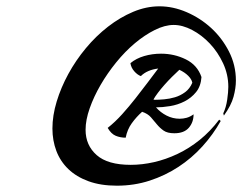

<svg xmlns="http://www.w3.org/2000/svg" viewBox="-20 -631 767 608"><path d="M679 -248Q655 -205 621 -167.5Q587 -130 545 -102.5Q503 -75 454 -59Q405 -43 350 -43Q299 -43 260.5 -57Q222 -71 196.5 -95.5Q171 -120 158.5 -153Q146 -186 146 -224Q146 -265 159.5 -309.5Q173 -354 196.5 -397Q220 -440 252 -478.5Q284 -517 322 -546.5Q360 -576 401.5 -593.5Q443 -611 485 -611Q528 -611 571 -592.5Q614 -574 648.5 -542.5Q683 -511 705 -468Q727 -425 727 -376Q727 -352 719.5 -324.5Q712 -297 689 -265L687 -272Q696 -291 699.5 -315.5Q703 -340 703 -356Q703 -395 686.5 -430.5Q670 -466 644.5 -493Q619 -520 588.5 -536Q558 -552 530 -552Q502 -552 470 -536Q438 -520 407 -494Q376 -468 348 -433.5Q320 -399 298.5 -362Q277 -325 264 -288Q251 -251 251 -220Q251 -171 286 -140Q321 -109 394 -109Q430 -109 467.5 -117.5Q505 -126 542 -143.5Q579 -161 612.5 -188Q646 -215 674 -252ZM430 -277Q412 -261 397.5 -241Q383 -221 378 -195Q361 -195 346.5 -201Q332 -207 321 -226Q345 -245 367 -269.5Q389 -294 409 -319.5Q429 -345 447.5 -369.5Q466 -394 481 -414Q464 -412 450 -406Q436 -400 426 -390Q415 -394 405 -405.5Q395 -417 393 -431Q411 -446 436.5 -453.5Q462 -461 490 -461Q532 -461 568.5 -443Q605 -425 618 -387Q616 -358 601 -339.5Q586 -321 564.5 -310Q543 -299 518.5 -295Q494 -291 474 -291Q488 -275 507.5 -265Q527 -255 549 -255Q560 -255 571 -258Q582 -261 593 -269Q593 -244 578 -226.5Q563 -209 532 -209Q510 -209 498 -217.5Q486 -226 477 -237Q468 -248 458 -259.5Q448 -271 430 -277ZM466 -316Q467 -315 471 -315Q483 -315 500 -316.5Q517 -318 534 -323Q551 -328 566 -339Q581 -350 589 -369Q587 -380 576 -391Q565 -402 548 -410Q537 -400 524.5 -387.5Q512 -375 500.5 -362Q489 -349 480 -337Q471 -325 466 -316Z"/></svg>

Font: Kaushan Script
Style: Regular
Weight: 400
Designer: Pablo Impallari
Foundry: Pablo Impallari
Version: Version 1.002